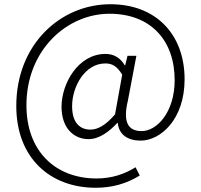

<svg xmlns="http://www.w3.org/2000/svg" viewBox="-20 -725 950 908"><path d="M433 163C509 163 578 144 641 105L621 66C570 98 509 119 437 119C241 119 105 -11 105 -227C105 -489 297 -660 498 -660C692 -660 806 -535 806 -346C806 -193 721 -105 650 -105C583 -105 561 -151 585 -250L625 -461H583L572 -416H570C549 -452 518 -470 479 -470C349 -470 271 -329 271 -220C271 -119 329 -67 399 -67C449 -67 496 -102 535 -144H537C542 -87 586 -60 645 -60C739 -60 853 -160 853 -350C853 -562 718 -705 502 -705C266 -705 57 -515 57 -224C57 23 218 163 433 163ZM408 -112C360 -112 321 -142 321 -223C321 -315 381 -425 478 -425C511 -425 533 -412 558 -372L524 -184C481 -134 443 -112 408 -112Z"/></svg>

Font: Noto Sans Japanese Light
Style: Regular
Weight: 300
Designer: Ryoko NISHIZUKA (kana & ideographs); Paul D. Hunt (Latin, Greek & Cyrillic); Wenlong ZHANG (bopomofo); Sandoll Communica
Foundry: Adobe Systems Incorporated
Version: Version 1.000;PS 1;hotconv 1.0.78;makeotf.lib2.5.61930